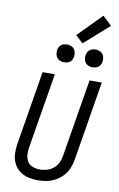

<svg xmlns="http://www.w3.org/2000/svg" viewBox="-123 -1257 822 1329"><g transform="rotate(10 288.0 -592.5)"><path d="M241 8Q272 8 303.5 2Q335 -4 364 -20Q393 -36 416 -60.5Q439 -85 451.5 -115Q464 -145 469 -176L561 -735H475L385 -189Q381 -164 370 -140.5Q359 -117 338 -99.5Q317 -82 292 -75Q267 -68 243 -68Q217 -68 193.5 -76.5Q170 -85 156.5 -105.5Q143 -126 141 -151Q139 -176 143 -202L231 -735H145L59 -214Q53 -179 55 -144Q57 -109 71.5 -79Q86 -49 112.5 -28.5Q139 -8 172.5 0Q206 8 241 8ZM479 -828Q493 -828 506.5 -832.5Q520 -837 529 -849Q538 -861 540 -875Q544 -895 538.5 -914Q533 -933 516 -943Q499 -953 479 -953Q465 -953 451.5 -948Q438 -943 429 -931Q420 -919 418 -905Q415 -885 420.5 -866Q426 -847 442.5 -837.5Q459 -828 479 -828ZM279 -828Q293 -828 306.5 -832.5Q320 -837 329 -849Q338 -861 340 -875Q344 -895 338.5 -914Q333 -933 316 -943Q299 -953 279 -953Q265 -953 251.5 -948Q238 -943 229 -931Q220 -919 218 -905Q215 -885 220.5 -866Q226 -847 242.5 -837.5Q259 -828 279 -828ZM382 -979 556 -1133 492 -1193 330 -1028Z"/></g></svg>

Font: Iosevka Sparkle Oblique
Style: Regular
Weight: 400
Italic angle: -9°
Designer: Belleve Invis
Foundry: Belleve Invis
Version: Version 4.5.0; ttfautohint (v1.8.3)